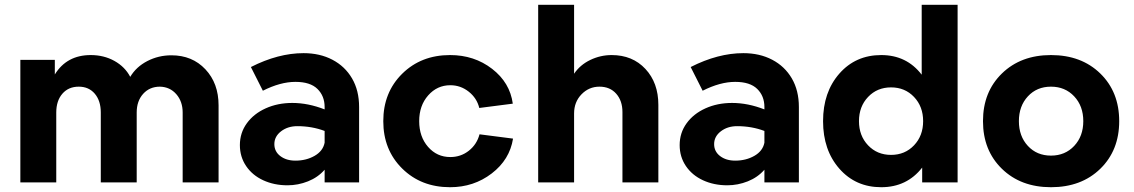

<svg xmlns="http://www.w3.org/2000/svg" viewBox="-20 -762 4736 802"><path d="M65 0V-512H209V-451Q259 -532 359 -532Q414 -532 458 -507.5Q502 -483 524 -441Q549 -483 595.5 -507Q642 -531 696 -531Q783 -531 838 -472.5Q893 -414 893 -322V0H743V-292Q743 -338 716.5 -368.5Q690 -399 648 -400Q605 -400 578 -370Q551 -340 551 -292V0H401V-292Q401 -341 376 -370.5Q351 -400 309 -400Q266 -400 240.5 -370.5Q215 -341 215 -292V0Z M1480 -315V0H1336V-53Q1308 -21 1266.5 -4.5Q1225 12 1181 12Q1125 12 1079.5 -9Q1034 -30 1008 -68.5Q982 -107 982 -156Q982 -207 1011 -247Q1040 -287 1090 -309.5Q1140 -332 1201 -332Q1267 -332 1336 -305V-315Q1336 -361 1306 -390.5Q1276 -420 1214 -420Q1151 -420 1078 -383L1028 -482Q1142 -540 1248 -540Q1316 -540 1368.5 -512.5Q1421 -485 1450.5 -434.5Q1480 -384 1480 -315ZM1336 -166V-215Q1283 -235 1222 -235Q1182 -235 1154 -213.5Q1126 -192 1126 -160Q1126 -129 1151 -110Q1176 -91 1214 -91Q1259 -91 1294 -111Q1329 -131 1336 -166Z M2122 -329 1982 -311Q1972 -352 1938 -379Q1904 -406 1861 -406Q1806 -406 1768.5 -363.5Q1731 -321 1731 -256Q1731 -191 1768 -148.5Q1805 -106 1861 -106Q1905 -106 1938.5 -132.5Q1972 -159 1983 -201L2123 -183Q2109 -95 2034 -37.5Q1959 20 1860 20Q1739 20 1660 -58Q1581 -136 1581 -256Q1581 -376 1660 -454Q1739 -532 1860 -532Q1961 -532 2035.5 -474.5Q2110 -417 2122 -329Z M2535 -532Q2622 -532 2676 -474Q2730 -416 2730 -324V0H2580V-294Q2580 -341 2554 -370.5Q2528 -400 2484 -400Q2440 -400 2409 -368Q2378 -336 2378 -288V0H2228V-742H2378V-454Q2403 -491 2445.5 -511.5Q2488 -532 2535 -532Z M3317 -315V0H3173V-53Q3145 -21 3103.5 -4.5Q3062 12 3018 12Q2962 12 2916.5 -9Q2871 -30 2845 -68.5Q2819 -107 2819 -156Q2819 -207 2848 -247Q2877 -287 2927 -309.5Q2977 -332 3038 -332Q3104 -332 3173 -305V-315Q3173 -361 3143 -390.5Q3113 -420 3051 -420Q2988 -420 2915 -383L2865 -482Q2979 -540 3085 -540Q3153 -540 3205.5 -512.5Q3258 -485 3287.5 -434.5Q3317 -384 3317 -315ZM3173 -166V-215Q3120 -235 3059 -235Q3019 -235 2991 -213.5Q2963 -192 2963 -160Q2963 -129 2988 -110Q3013 -91 3051 -91Q3096 -91 3131 -111Q3166 -131 3173 -166Z M3830 -450V-742H3980V0H3832V-62Q3768 20 3661 20Q3554 20 3486 -57.5Q3418 -135 3418 -256Q3418 -377 3486 -454.5Q3554 -532 3661 -532Q3767 -532 3830 -450ZM3568 -256Q3568 -195 3606 -155Q3644 -115 3702 -115Q3760 -115 3798 -155Q3836 -195 3836 -256Q3836 -317 3798 -357Q3760 -397 3702 -397Q3644 -397 3606 -357Q3568 -317 3568 -256Z M4655 -256Q4655 -134 4576 -57Q4497 20 4370 20Q4244 20 4165 -57Q4086 -134 4086 -256Q4086 -378 4165 -455Q4244 -532 4370 -532Q4497 -532 4576 -455Q4655 -378 4655 -256ZM4505 -256Q4505 -319 4467 -359.5Q4429 -400 4370 -400Q4311 -400 4273.5 -359.5Q4236 -319 4236 -256Q4236 -193 4273.5 -152.5Q4311 -112 4370 -112Q4429 -112 4467 -152.5Q4505 -193 4505 -256Z"/></svg>

Font: Metropolitano
Style: Bold
Weight: 700
Designer: Fonts by Alex Slobzheninov & Chris M. Simpson / Changes by Cristiano Sobral
Foundry: Fonts by Alex Slobzheninov & Chris M. Simpson / Changes by Cristiano Sobral
Version: Version 1.00;August 30, 2020;FontCreator 13.0.0.2681 64-bit